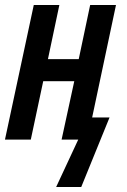

<svg xmlns="http://www.w3.org/2000/svg" viewBox="-24 -562 510 773"><path d="M202 191 291 0H224L275 -235H150L100 0H-4L112 -542H215L169 -324H293L339 -542H443L347 -89H417L303 191Z"/></svg>

Font: Noto Sans ExtraCondensed SemiBold
Style: Italic
Weight: 600
Width: 2
Italic angle: -12°
Designer: Monotype Design Team
Foundry: Monotype Imaging Inc.
Version: Version 2.013; ttfautohint (v1.8.4.7-5d5b)